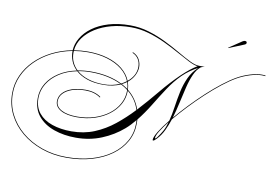

<svg xmlns="http://www.w3.org/2000/svg" viewBox="-161 -1171 2343 1645"><g transform="rotate(10 1011.0 -348.5)"><path d="M1052 -117Q1052 -31 1012 41Q972 113 899 166Q826 219 726.5 248Q627 277 508 277Q391 277 290.5 241.5Q190 206 114.5 143Q39 80 -3 -4.5Q-45 -89 -45 -187Q-45 -270 -11.5 -344Q22 -418 82.5 -478Q143 -538 224.5 -579.5Q306 -621 402 -639Q405 -694 436 -747Q467 -800 524.5 -842.5Q582 -885 664.5 -910Q747 -935 852 -935Q936 -935 1015 -911Q1094 -887 1166 -851.5Q1238 -816 1299.5 -780Q1361 -744 1409.5 -720Q1458 -696 1491 -696H1541Q1526 -693 1509 -686Q1475 -660 1452.5 -610Q1430 -560 1414 -495Q1398 -430 1382.5 -358.5Q1367 -287 1347 -219Q1397 -278 1458 -342Q1519 -406 1583.5 -465.5Q1648 -525 1710 -573Q1772 -621 1823 -650Q1876 -680 1933.5 -697.5Q1991 -715 2035 -715Q2043 -715 2051 -714.5Q2059 -714 2067 -713L2066 -707Q2058 -708 2050.5 -708.5Q2043 -709 2035 -709Q1992 -709 1935 -691.5Q1878 -674 1826 -645Q1773 -615 1709 -565Q1645 -515 1579 -453.5Q1513 -392 1452 -327.5Q1391 -263 1342 -204Q1325 -151 1302 -103.5Q1279 -56 1246 -21Q1224 3 1215 3Q1210 3 1210 -2Q1210 -27 1240.5 -76.5Q1271 -126 1322 -189Q1337 -247 1346.5 -313.5Q1356 -380 1370 -446.5Q1384 -513 1411 -572Q1438 -631 1487 -676Q1456 -661 1422 -637Q1388 -613 1357 -583Q1298 -524 1249.5 -450Q1201 -376 1153.5 -298Q1106 -220 1051 -151Q1052 -135 1052 -117ZM910 -707 914 -712Q953 -695 970.5 -663Q988 -631 988 -596Q988 -560 969 -522.5Q950 -485 914 -456Q925 -423 927 -388Q1003 -327 1034 -235Q1115 -323 1192 -416.5Q1269 -510 1351 -589Q1387 -623 1418.5 -648Q1450 -673 1479 -690Q1446 -694 1397.5 -719Q1349 -744 1289 -777.5Q1229 -811 1160 -843.5Q1091 -876 1015.5 -898Q940 -920 861 -920Q770 -920 691.5 -899Q613 -878 552.5 -840Q492 -802 455.5 -751.5Q419 -701 413 -641Q473 -651 534 -651Q629 -651 706 -628Q783 -605 835.5 -562.5Q888 -520 911 -463Q944 -489 962.5 -523Q981 -557 981 -596Q981 -635 962.5 -664Q944 -693 910 -707ZM590 -487Q669 -487 737 -472.5Q805 -458 860 -430Q885 -443 906 -459Q884 -516 832 -557.5Q780 -599 704 -622Q628 -645 534 -645Q472 -645 413 -635Q412 -627 412 -619Q412 -576 428 -540Q444 -504 474 -476Q530 -487 590 -487ZM-39 -187Q-39 -90 2.5 -7Q44 76 118.5 138.5Q193 201 292.5 236Q392 271 508 271Q626 271 724.5 242.5Q823 214 895 162Q967 110 1006.5 39Q1046 -32 1046 -117Q1046 -131 1045 -145Q1026 -122 1006 -100.5Q986 -79 964 -60Q883 10 780 52Q677 94 558 94Q453 94 366.5 63.5Q280 33 229 -28.5Q178 -90 178 -184Q178 -254 214 -313Q250 -372 315 -414Q380 -456 467 -474Q433 -507 417.5 -547Q402 -587 402 -628Q402 -631 402 -633Q307 -615 226.5 -574Q146 -533 86.5 -473.5Q27 -414 -6 -341Q-39 -268 -39 -187ZM590 -481Q532 -481 479 -471Q519 -436 578.5 -417Q638 -398 712 -398Q751 -398 786.5 -405.5Q822 -413 853 -427Q800 -453 733.5 -467Q667 -481 590 -481ZM184 -184Q184 -107 226 -55.5Q268 -4 342 21.5Q416 47 510 47Q619 47 710 9.5Q801 -28 879.5 -91Q958 -154 1029 -230Q1001 -320 927 -380V-378Q927 -315 897 -261Q867 -207 814 -166.5Q761 -126 690 -103Q619 -80 537 -80Q447 -80 396 -108.5Q345 -137 345 -186Q345 -228 373 -259Q401 -290 451.5 -307.5Q502 -325 569 -325Q653 -325 705 -286L701 -281Q651 -319 569 -319Q504 -319 455 -302Q406 -285 378.5 -255.5Q351 -226 351 -186Q351 -140 400.5 -113Q450 -86 537 -86Q618 -86 688 -108.5Q758 -131 810 -170.5Q862 -210 891.5 -263.5Q921 -317 921 -378Q921 -382 921 -385Q893 -407 861 -423Q830 -409 792.5 -401Q755 -393 711 -393Q628 -393 568.5 -414Q509 -435 472 -469Q385 -452 320.5 -410.5Q256 -369 220 -310.5Q184 -252 184 -184ZM867 -427Q896 -411 921 -393Q919 -424 909 -452Q890 -438 867 -427ZM1227 -22Q1227 -18 1230 -18Q1235 -18 1246 -32.5Q1257 -47 1269 -65.5Q1281 -84 1287 -95Q1297 -113 1304.5 -133Q1312 -153 1318 -175Q1277 -123 1252 -82.5Q1227 -42 1227 -22ZM1712 -889 1710 -892 1822 -967Q1833 -974 1843 -974Q1859 -974 1859 -960Q1859 -949 1844 -943Z"/></g></svg>

Font: Ballet 72pt
Style: Regular
Weight: 400
Designer: Maximiliano R. Sproviero
Foundry: Omnibus-Type
Version: Version 1.100; ttfautohint (v1.8.3)